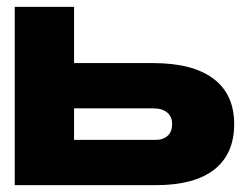

<svg xmlns="http://www.w3.org/2000/svg" viewBox="-20 -540 716 560"><path d="M23 -520H196V-356H426Q542 -356 602.5 -310.5Q663 -265 663 -178Q663 -91 605 -45.5Q547 0 435 0H23ZM433 -132Q456 -132 469 -144Q482 -156 482 -178Q482 -200 467.5 -212Q453 -224 426 -224H196V-132Z"/></svg>

Font: Non Bureau Extended
Style: Bold
Weight: 700
Width: 7
Designer: Jona Saucedo
Foundry: Non Foundry
Version: Version 1.000; ttfautohint (v1.8.4)